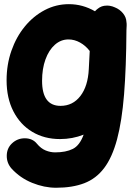

<svg xmlns="http://www.w3.org/2000/svg" viewBox="-20 -592 654 909"><path d="M484.4 -565.4Q487.8 -565.4 491.2 -565.4Q495.6 -564.9 500 -564.5Q512.2 -562.5 523.9 -557.1Q546.9 -547.9 562.3 -529.1Q577.6 -510.3 578.6 -488.3Q580.1 -479 579.6 -470.2L578.6 -448.7Q577.6 -272.5 567.4 -145.3Q557.1 -18.1 534.2 67.6Q511.2 153.3 473.1 203.6Q435.1 253.9 378.9 275.4Q322.8 296.9 245.6 296.9Q189.5 296.9 132.3 273.7Q75.2 250.5 34.7 206.1Q11.7 180.2 12 145.3Q12.2 110.4 36.1 87.4Q62 62.5 98.1 62.7Q134.3 63 154.8 88.4Q173.8 111.3 196.3 120.4Q218.8 129.4 240.7 129.4Q292 129.4 324.7 113Q357.4 96.7 376 45.4Q323.2 66.4 264.2 66.4Q189.9 66.4 132.8 32.2Q75.7 -2 43.5 -64.7Q11.2 -127.4 11.2 -211.9Q11.2 -286.6 34.2 -352.1Q57.1 -417.5 97.7 -466.8Q138.2 -516.1 191.7 -544.2Q245.1 -572.3 306.2 -572.3Q371.6 -572.3 429.7 -538.6Q435.5 -545.4 442.9 -550.8Q460.9 -565.4 484.4 -565.4ZM266.6 -90.8Q324.7 -90.8 360.6 -137.5Q396.5 -184.1 400.4 -265.1L404.8 -350.6Q385.3 -376 358.9 -390.6Q332.5 -405.3 304.2 -405.3Q268.1 -405.3 239.7 -380.1Q211.4 -355 195.3 -310.8Q179.2 -266.6 179.2 -209.5Q179.2 -90.8 266.6 -90.8Z"/></svg>

Font: Mikhak-DS1-FD Black
Style: Regular
Weight: 900
Designer: Amin Abedi
Version: Version 3.2